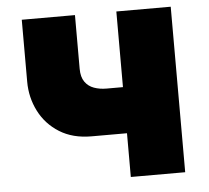

<svg xmlns="http://www.w3.org/2000/svg" viewBox="-51 -754 881 809"><g transform="rotate(-5 390.0 -350.0)"><path d="M320 -185H537V-380H400ZM470 -700V0H700V-700ZM295 -700H70V-438Q70 -371 99.5 -313Q129 -255 185 -220Q241 -185 320 -185L400 -380Q372 -380 348 -388.5Q324 -397 309.5 -417.5Q295 -438 295 -473Z"/></g></svg>

Font: Jost Black
Style: Regular
Weight: 900
Version: Version 3.710